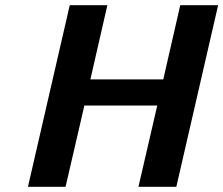

<svg xmlns="http://www.w3.org/2000/svg" viewBox="-20 -715 855 735"><path d="M87 0 247 -695H391L326 -411H605L670 -695H815L655 0H510L582 -311H303L231 0Z"/></svg>

Font: Coval
Style: ExtraBold Italic
Weight: 800
Foundry: Context Ltd
Version: Version 001.000